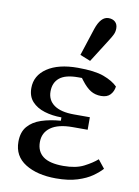

<svg xmlns="http://www.w3.org/2000/svg" viewBox="-88 -835 656 906"><g transform="rotate(10 240.0 -382.0)"><path d="M244 12Q154 12 97 -23.5Q40 -59 40 -128Q40 -174 63.5 -201.5Q87 -229 127.5 -242.5Q168 -256 220 -260V-276Q176 -276 138.5 -287.5Q101 -299 78.5 -323.5Q56 -348 56 -388Q56 -448 109.5 -484Q163 -520 256 -520Q337 -520 380.5 -504Q424 -488 448 -464Q445 -440 430 -424Q415 -408 386 -408Q358 -408 336.5 -421Q315 -434 292 -464L283 -476Q279 -476 274 -476Q269 -476 264 -476Q204 -476 176 -453Q148 -430 148 -388Q148 -346 180.5 -323Q213 -300 276 -300H352V-240H280Q211 -240 175.5 -214.5Q140 -189 140 -144Q140 -99 171 -75.5Q202 -52 268 -52Q328 -52 366 -71.5Q404 -91 428 -112L460 -72Q444 -54 416.5 -34.5Q389 -15 346.5 -1.5Q304 12 244 12ZM257 -582 300 -714Q321 -776 358 -776Q378 -776 390 -765Q402 -754 402 -734Q402 -718 395.5 -704.5Q389 -691 378 -674L307 -562Z"/></g></svg>

Font: Source Serif 4 Caption
Style: Regular
Weight: 400
Designer: Frank Grießhammer
Foundry: Adobe Systems Incorporated
Version: Version 4.004;hotconv 1.0.117;makeotfexe 2.5.65602